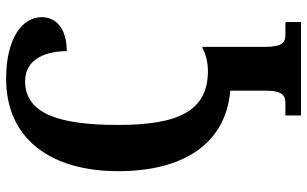

<svg xmlns="http://www.w3.org/2000/svg" viewBox="-208 -556 1003 627"><g transform="rotate(-90 293.5 -242.5)"><path d="M230 239H535V188H494C470 188 454 180 454 122V-83H450C431 -72 403 -65 375 -65C245 -65 199 -161 199 -358C199 -552 236 -662 342 -662C415 -662 440 -593 440 -526C513 -526 551 -560 551 -608C551 -670 484 -724 350 -724C150 -724 48 -574 48 -358C48 -147 136 -7 311 8V122C311 180 294 188 270 188H230Z"/></g></svg>

Font: Noto Serif Condensed
Style: Bold
Weight: 700
Width: 3
Designer: Monotype Design Team
Foundry: Monotype Imaging Inc.
Version: Version 2.015